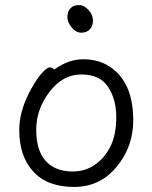

<svg xmlns="http://www.w3.org/2000/svg" viewBox="-20 -720 602 758"><path d="M347 -639Q347 -617 334.5 -604Q322 -591 301 -591Q280 -591 263 -611.5Q246 -632 246 -653Q246 -674 258 -687Q270 -700 291 -700Q312 -700 329.5 -680.5Q347 -661 347 -639ZM194 -445Q249 -486 309 -486Q369 -486 413 -457Q506 -396 506 -245Q506 -143 444 -66Q378 18 272.5 18Q167 18 111.5 -42.5Q56 -103 56 -207Q56 -287 106 -374Q126 -410 146 -432Q166 -454 176.5 -454Q187 -454 194 -445ZM267 -43Q316 -43 354.5 -69.5Q393 -96 416 -142Q439 -188 439 -258Q439 -328 406.5 -377Q374 -426 301 -426Q228 -426 175.5 -357.5Q123 -289 123 -207.5Q123 -126 160.5 -84.5Q198 -43 267 -43Z"/></svg>

Font: Fusion Kai T
Style: Regular
Weight: 400
Designer: Fontworks Inc.
Version: Version 24.134;May 13, 2024